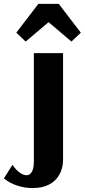

<svg xmlns="http://www.w3.org/2000/svg" viewBox="-71 -768 430 973"><path d="M95.1 185Q53.7 185 15.1 172.2Q-23.6 159.3 -51.1 136L-7.9 67.4Q10 93 28.4 106.5Q46.8 120 63.6 120Q81.2 120 90.9 102Q100.6 84 100.6 50.8V-498.7H248.6V39.7Q248.6 84.2 230 117Q211.4 149.8 177.3 167.4Q143.3 185 95.1 185ZM59 -557.4 11.6 -602.4 123.4 -748.3H226.8L338.6 -602.4L291.1 -557.4L175.1 -655.7Z"/></svg>

Font: Sutasoma
Style: Regular
Weight: 400
Designer: Izhar Fathurrohim, Akbar Rohmanto, Arusyal Khofiqoini
Foundry: Kiwari Kolektiv
Version: Version 1.102